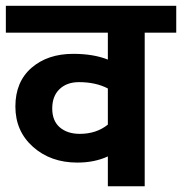

<svg xmlns="http://www.w3.org/2000/svg" viewBox="-35 -649 634 669"><path d="M243.2 -182.6Q300.8 -182.6 340.8 -214.8V-340.8Q298.3 -362.8 240.2 -362.8Q197.8 -362.8 172.4 -338.4Q147 -314 147 -271Q147 -228 173.3 -205.3Q199.7 -182.6 243.2 -182.6ZM340.8 0V-104Q294.4 -82.5 234.4 -82.5Q141.6 -82.5 80.1 -137.2Q18.6 -191.9 18.6 -277.8Q18.6 -363.8 74.7 -412.6Q130.9 -461.4 220.2 -461.4Q290.5 -461.4 340.8 -441.4V-535.2H-14.6V-628.9H579.1V-535.2H469.2V0Z"/></svg>

Font: Yantramanav
Style: Bold
Weight: 700
Version: Version 1.001;PS 1.0;hotconv 1.0.72;makeotf.lib2.5.5900; ttf